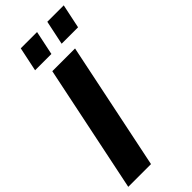

<svg xmlns="http://www.w3.org/2000/svg" viewBox="-301 -985 1033 1033"><g transform="rotate(-45 215.5 -468.0)"><path d="M82 -798 111 -936H235L206 -798ZM284 -798 313 -936H438L409 -798ZM-7 0 144 -729H317L166 0Z"/></g></svg>

Font: Mona Sans Expanded
Style: Bold Italic
Weight: 700
Width: 7
Italic angle: -11.7°
Designer: Deni Anggara
Foundry: GitHub
Version: Version 1.001;gftools[0.9.33]